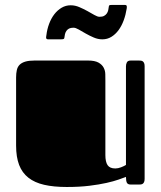

<svg xmlns="http://www.w3.org/2000/svg" viewBox="-20 -744 648 774"><path d="M404.8 -119.1Q404.8 -91.3 413.8 -78.1Q422.9 -64.9 444.8 -64.9Q456.1 -64.9 468.5 -69.8Q481 -74.7 487.8 -79.1V-477.1Q487.8 -485.4 491.5 -492.7Q495.1 -500 507.8 -500H539.1Q543.5 -500 547.9 -499.5Q552.2 -499 555.4 -496.8Q558.6 -494.6 560.8 -490Q563 -485.4 563 -477.1V-22.9Q563 -14.6 560.8 -10Q558.6 -5.4 555.4 -3.2Q552.2 -1 547.9 -0.5Q543.5 0 539.1 0H507.8Q495.1 0 491.5 -7.3Q487.8 -14.6 487.8 -30.8Q477.1 -26.9 457.8 -20Q438.5 -13.2 409.2 -6.6Q379.9 0 340.1 4.9Q300.3 9.8 249 9.8Q196.3 9.8 158 1Q119.6 -7.8 94.5 -27.6Q69.3 -47.4 57.1 -79.1Q44.9 -110.8 44.9 -157.2V-432.1Q44.9 -448.7 47.9 -461.7Q50.8 -474.6 59.1 -482.9Q67.4 -491.2 82 -495.6Q96.7 -500 120.1 -500H334Q362.3 -500 377 -491.7Q391.6 -483.4 397.9 -471.2Q404.3 -459 404.5 -444.8Q404.8 -430.7 404.8 -418.9ZM483.4 -724.1Q490.2 -724.1 491 -719.2Q491.7 -714.4 490.7 -709Q486.8 -684.1 478.5 -661.6Q470.2 -639.2 457.8 -622.3Q445.3 -605.5 429 -595.5Q412.6 -585.4 392.6 -585.4Q375 -585.4 357.9 -592.8Q340.8 -600.1 325.4 -608.9Q310.1 -617.7 297.4 -625Q284.7 -632.3 276.4 -632.3Q265.1 -632.3 258.5 -628.9Q252 -625.5 247.8 -619.6Q243.7 -613.8 241.9 -606.2Q240.2 -598.6 239.3 -590.8Q238.8 -587.9 236.1 -586.7Q233.4 -585.4 223.1 -585.4H174.3Q169.4 -585.4 167.7 -587.4Q166 -589.4 165.8 -592.3Q165.5 -595.2 166.3 -597.9Q167 -600.6 167 -602.1Q169.9 -626.5 178.2 -648.4Q186.5 -670.4 199.2 -686.8Q211.9 -703.1 228.5 -712.9Q245.1 -722.7 265.1 -722.7Q282.7 -722.7 299.8 -715.3Q316.9 -708 332.3 -699.5Q347.7 -690.9 360.4 -683.6Q373 -676.3 381.3 -676.3Q392.6 -676.3 399.4 -679.9Q406.2 -683.6 410.4 -689.5Q414.6 -695.3 416.3 -702.9Q418 -710.4 418.9 -718.8Q419.4 -721.7 421.4 -722.9Q423.3 -724.1 431.2 -724.1Z"/></svg>

Font: Fascinate Cyrillic
Style: Regular
Weight: 900
Designer: Denis Ignatov
Foundry: Astigmatic (AOETI)
Version: Version 1.00 November 30, 2018, initial release